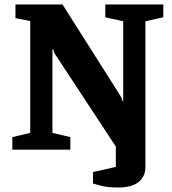

<svg xmlns="http://www.w3.org/2000/svg" viewBox="-20 -668 769 857"><path d="M629 -192V79Q629 119 599 144Q569 169 507 169Q459 169 427 160Q395 151 395 151V100L497 77V-192ZM35 0V-56L115 -75V-574L49 -587V-648H259L522 -233L526 -218H530V-573L450 -591V-648H709V-591L629 -573V0H506L222 -432L218 -447H214V-75L294 -56V0Z"/></svg>

Font: Faustina VF Beta
Style: Regular
Weight: 400
Designer: Alfonso Garcia
Foundry: Omnibus-Type
Version: Version 1.006